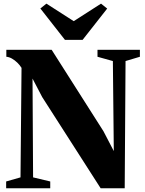

<svg xmlns="http://www.w3.org/2000/svg" viewBox="-20 -1010 776 1030"><path d="M13 0V-36.5L90 -58.5L95.5 -646Q86.5 -660.5 73 -673.8Q59.5 -687 44 -695.8Q28.5 -704.5 14 -705.5V-743H257L535 -306L590.5 -199.5L585.5 -682.5L503 -705.5V-743H730.5V-705.5L653.5 -682.5L649 0H520L206.5 -489L154.5 -588.5L157.5 -58.5L249.5 -36.5V0ZM328.5 -796 196.5 -964.5 229 -990.5 375.5 -896.5 522 -990.5 555 -964 423 -796Z"/></svg>

Font: Merriweather 96pt Black
Style: Regular
Weight: 900
Version: Version 2.100